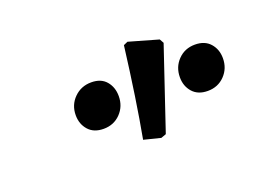

<svg xmlns="http://www.w3.org/2000/svg" viewBox="-48 -804 515 388"><g transform="rotate(-20 209.5 -610.0)"><path d="M256 -511 245 -507 209 -516Q224 -597 238 -709L247 -713L310 -695L315 -686ZM98 -609Q98 -631 113 -646Q128 -661 150 -661Q171 -661 182 -648Q193 -635 193 -616Q193 -594 178.5 -579Q164 -564 142 -564Q121 -564 109.5 -577Q98 -590 98 -609ZM322 -609Q322 -631 336.5 -646Q351 -661 373 -661Q394 -661 405.5 -648Q417 -635 417 -616Q417 -594 402.5 -579Q388 -564 366 -564Q345 -564 333.5 -577Q322 -590 322 -609Z"/></g></svg>

Font: Alegreya SC Medium
Style: Italic
Weight: 500
Italic angle: -7°
Designer: Juan Pablo del Peral
Foundry: Huerta Tipografica
Version: Version 2.007; ttfautohint (v1.6)